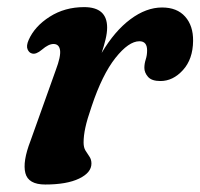

<svg xmlns="http://www.w3.org/2000/svg" viewBox="-20 -494 549 526"><path d="M67.5 -347.5Q59.5 -349.5 55.5 -359Q51.5 -368.5 58.5 -384.5Q75 -422 116.2 -448.2Q157.5 -474.5 210.5 -474.5Q273.5 -474.5 273.5 -418.5Q273.5 -404 269.2 -386.2Q265 -368.5 258.5 -349Q294 -409 337.2 -441.2Q380.5 -473.5 424 -473.5Q465 -473.5 487.2 -448.5Q509.5 -423.5 509 -382Q508.5 -332 481.2 -302Q454 -272 419.5 -272Q395.5 -272 385.5 -283.5Q375.5 -295 375.5 -308Q375.5 -319.5 379.2 -331Q383 -342.5 383 -356Q383 -381 362 -381Q332.5 -381 296.2 -335.2Q260 -289.5 231 -202.5Q218.5 -166.5 213.8 -144.2Q209 -122 209 -103.5Q209 -90 214.2 -81.5Q219.5 -73 225 -65Q230.5 -57 230.5 -46Q230.5 -21 196.8 -4.8Q163 11.5 104 11.5Q57.5 11.5 49.5 -19.8Q41.5 -51 63.5 -108L133 -302.5Q147 -339.5 144.5 -356.5Q142 -373.5 126.5 -373.5Q113 -373.5 95 -358Q78.5 -344 67.5 -347.5Z"/></svg>

Font: Fraunces 9pt Soft SemiBold
Style: Italic
Weight: 600
Italic angle: -16°
Version: Version 1.000;[b76b70a41]